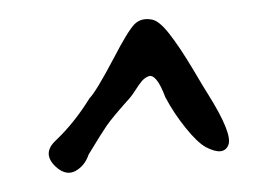

<svg xmlns="http://www.w3.org/2000/svg" viewBox="-20 -618 290 200"><path d="M38.1 -444.3Q23.4 -458 38.1 -471.7Q57.6 -490.2 73.2 -515.6Q80.1 -522.5 98.6 -557.6Q113.3 -585.9 120.1 -592.8Q127 -599.6 137.7 -597.7Q145.5 -596.7 156.2 -583Q167 -569.3 180.7 -546.4Q194.3 -523.4 196.3 -520.5Q222.7 -478.5 217.8 -466.8Q212.9 -455.1 194.3 -464.8Q185.5 -469.7 173.3 -484.9Q161.1 -500 152.3 -516.6Q147.5 -529.3 143.1 -534.7Q138.7 -540 134.8 -538.6Q130.9 -537.1 127.9 -533.7Q125 -530.3 120.6 -523.4Q116.2 -516.6 112.3 -512.7Q96.7 -495.1 91.3 -487.3Q85.9 -479.5 72.3 -457Q68.4 -445.3 58.6 -439.9Q48.8 -434.6 38.1 -444.3Z"/></svg>

Font: 辰宇落雁體 Thin Monospaced
Style: Regular
Weight: 100
Designer: Written by Liu, Wei-Chen; Created by Wang, Li-Yu.
Version: Version 1.000